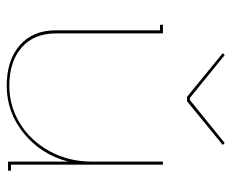

<svg xmlns="http://www.w3.org/2000/svg" viewBox="-79 -610 693 575"><g transform="rotate(90 267.5 -322.5)"><path d="M145 -648.9 272.9 -544.9H279.8L408.2 -648.9L414.1 -643.1L283.2 -536.1H270L139.2 -643.1ZM236.8 3.9Q160.6 3.9 115.7 -35.2Q70.8 -74.2 70.8 -143.1V-455.1H54.2V-463.9H80.1V-143.1Q80.1 -77.6 122.3 -40.8Q164.6 -3.9 236.8 -3.9Q297.4 -3.9 349.4 -35.6Q401.4 -67.4 432.6 -124.3Q463.9 -181.2 463.9 -250V-463.9H473.1V-8.8H491.2V0H463.9V-180.2Q442.4 -98.6 379.4 -47.4Q316.4 3.9 236.8 3.9Z"/></g></svg>

Font: Rawengulk
Style: Ultralight
Weight: 200
Version: Version 0.92